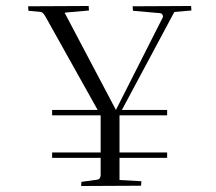

<svg xmlns="http://www.w3.org/2000/svg" viewBox="-20 -620 722 641"><path d="M618 -600Q618 -599 619 -585L562 -580L387 -253H538V-235H379V-111H538V-93H379V-19L452 -15Q452 -14 451 0L251 1Q251 -8 252 -13L304 -20Q314 -21 316 -33V-93H154V-111H316V-235H154V-253H306L131 -566Q124 -578 117 -580L75 -584Q74 -590 74 -599L276 -600Q276 -599 277 -585L198 -578L196 -577L367 -253L524 -563Q524 -575 515 -576L424 -584Q423 -590 423 -599Z"/></svg>

Font: Antic Didone
Style: Regular
Weight: 400
Designer: Santiago Orozco
Foundry: Santiago Orozco
Version: Version 2.001